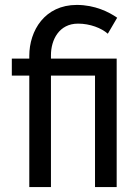

<svg xmlns="http://www.w3.org/2000/svg" viewBox="-20 -760 565 780"><path d="M99 -453V0H187V-453H366V0H454V-522H187V-536C187 -598 220 -664 297 -664C346 -664 392 -646 418 -623L456 -688C423 -711 366 -740 292 -740C162 -740 99 -636 99 -533V-522H28V-453Z"/></svg>

Font: FIGSv2-sans-serif Medium
Style: Regular
Weight: 500
Designer: Matt McInerney, Pablo Impallari, Rodrigo Fuenzalida,Mirko Velimirovic
Foundry: Matt McInerney, Pablo Impallari, Rodrigo Fuenzalida
Version: Version 4.021;hotconv 1.0.109;makeotfexe 2.5.65596